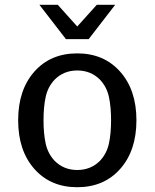

<svg xmlns="http://www.w3.org/2000/svg" viewBox="-20 -763 640 795"><path d="M394 -433.1Q356 -471.2 299.8 -471.2Q244.1 -471.2 206.1 -433.1Q178.2 -403.3 169.2 -362.1Q160.2 -320.8 160.2 -265.1Q160.2 -209.5 169.2 -168.2Q178.2 -127 206.1 -97.2Q244.1 -59.1 299.8 -59.1Q356 -59.1 394 -97.2Q421.9 -127 430.9 -168.2Q439.9 -209.5 439.9 -265.1Q439.9 -320.8 430.9 -362.1Q421.9 -403.3 394 -433.1ZM299.8 -542Q410.2 -542 477.5 -466.3Q544.9 -390.6 544.9 -265.1Q544.9 -139.6 477.8 -63.7Q410.6 12.2 299.8 12.2Q189.5 12.2 122.3 -63.5Q55.2 -139.2 55.2 -265.1Q55.2 -390.6 122.1 -466.3Q189 -542 299.8 -542ZM299.8 -653.3 380.9 -743.2H457L347.2 -601.1H252.9L143.1 -743.2H219.2Z"/></svg>

Font: Aurulent Sans Mono
Style: Regular
Weight: 400
Monospace: yes
Version: Version 2007.05.04